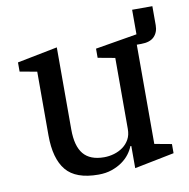

<svg xmlns="http://www.w3.org/2000/svg" viewBox="-74 -700 772 785"><g transform="rotate(-10 312.0 -308.0)"><path d="M273 12Q179 12 139 -36.5Q99 -85 99 -182V-446L28 -459V-497L195 -530V-189Q195 -120 222.5 -87Q250 -54 308 -54Q329 -54 349.5 -60Q370 -66 386.5 -78Q403 -90 413 -108Q423 -126 423 -151V-446L352 -459V-497L525 -526V-628H609V-549Q609 -520 591.5 -502Q574 -484 537 -484H519V-72L590 -59V-21L425 12V-80H421Q415 -64 402.5 -47.5Q390 -31 371.5 -18Q353 -5 328.5 3.5Q304 12 273 12Z"/></g></svg>

Font: IBM Plex Serif Text
Style: Regular
Weight: 450
Designer: Mike Abbink, Paul van der Laan, Pieter van Rosmalen
Foundry: Bold Monday
Version: Version 3.001